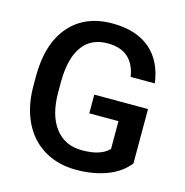

<svg xmlns="http://www.w3.org/2000/svg" viewBox="-107 -821 896 930"><g transform="rotate(15 340.5 -356.0)"><path d="M617.2 -92.3Q578.6 -42 510.3 -16.1Q441.9 9.8 355 9.8Q265.6 9.8 196.8 -30.8Q127.9 -71.3 90.6 -146.7Q53.2 -222.2 51.8 -322.8V-378.4Q51.8 -539.6 128.9 -630.1Q206.1 -720.7 344.2 -720.7Q462.9 -720.7 532.7 -662.1Q602.5 -603.5 616.7 -493.2H495.6Q475.1 -621.6 346.7 -621.6Q263.7 -621.6 220.5 -561.8Q177.2 -502 175.8 -386.2V-331.5Q175.8 -216.3 224.4 -152.6Q272.9 -88.9 359.4 -88.9Q454.1 -88.9 494.1 -131.8V-271H347.7V-364.7H617.2Z"/></g></svg>

Font: Vazir Medium
Style: Medium
Weight: 500
Designer: Saber Rastikerdar
Foundry: Saber Rastikerdar
Version: Version 30.0.0